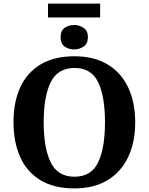

<svg xmlns="http://www.w3.org/2000/svg" viewBox="-20 -1038 827 1068"><path d="M247 -941V-1018H537V-941ZM392 -763Q362 -763 339.5 -779Q317 -795 317 -831Q317 -867 339.5 -883Q362 -899 392 -899Q421 -899 445 -883Q469 -867 469 -831Q469 -795 445 -779Q421 -763 392 -763ZM394 10Q280 10 204.5 -36Q129 -82 92 -165Q55 -248 55 -359Q55 -470 92.5 -552Q130 -634 205.5 -679.5Q281 -725 395 -725Q503 -725 578.5 -679.5Q654 -634 693 -551.5Q732 -469 732 -358Q732 -247 693 -164.5Q654 -82 578.5 -36Q503 10 394 10ZM394 -55Q488 -55 526 -135Q564 -215 564 -358Q564 -501 526 -580.5Q488 -660 395 -660Q301 -660 262 -580.5Q223 -501 223 -358Q223 -215 262 -135Q301 -55 394 -55Z"/></svg>

Font: Noto Serif
Style: Bold
Weight: 700
Designer: Monotype Design Team
Foundry: Monotype Imaging Inc.
Version: Version 2.014